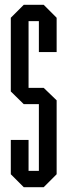

<svg xmlns="http://www.w3.org/2000/svg" viewBox="-20 -780 281 800"><path d="M79 0 25 -54V-197H99V-68H142V-346H79L25 -399V-706L79 -760H162L216 -706V-563H142V-692H99V-414H162L216 -362V-54L162 0Z"/></svg>

Font: Commune Nuit Debout
Style: Regular
Weight: 400
Designer: Sébastien Marchal
Foundry: Sébastien Marchal
Version: Version 1.003;PS 1.3;hotconv 1.0.88;makeotf.lib2.5.647800